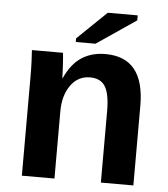

<svg xmlns="http://www.w3.org/2000/svg" viewBox="-52 -758 703 805"><g transform="rotate(5 300.0 -356.0)"><path d="M402.3 0V-302.2Q402.3 -371.1 383.5 -403.3Q364.7 -435.5 318.8 -435.5Q268.1 -435.5 237.5 -392.3Q207 -349.1 207 -283.2V0H69.8V-410.2Q69.8 -452.6 68.6 -479.7Q67.4 -506.8 65.9 -528.3H196.8Q198.2 -519 200.7 -478.8Q203.1 -438.5 203.1 -423.3H205.1Q232.9 -483.9 274.9 -511.2Q316.9 -538.6 375 -538.6Q539.1 -538.6 539.1 -335.4V0ZM246.1 -578.1V-593.3L369.1 -711.9H495.1V-690.9L329.1 -578.1Z"/></g></svg>

Font: Liberation Mono
Style: Bold
Weight: 700
Monospace: yes
Designer: Steve Matteson
Foundry: Ascender Corporation
Version: Version 2.1.5